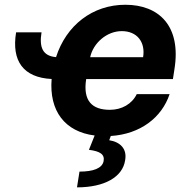

<svg xmlns="http://www.w3.org/2000/svg" viewBox="-20 -573 810 823"><path d="M158 -434.3H49C28.8 -311.8 79.9 -240.4 201.3 -234.4C190.3 -97.7 257.8 -8.2 385.7 7.8L361.2 69.2C409.4 75.3 429.7 88.8 424 118.3C417.6 148.4 380 162.6 320.7 162.6L310 230.1C429.3 230.1 505.7 185 516.3 114.3C525.6 65 495.4 35.5 448.2 28.1L454.9 9.9C581.7 1.8 673.3 -68.9 707 -169.4H566.1C545.5 -126.8 501.4 -102.3 451 -102.3C373.9 -102.3 334.9 -141.3 349.4 -234H721.2L727.6 -275.6C757.8 -460.9 661.9 -552.6 517.4 -552.6C376.1 -552.6 263.8 -464.1 220.2 -328.1C162.3 -333.1 147.7 -370.7 158 -434.3ZM366.5 -327.8C379.3 -387.8 437.1 -439.6 502.1 -439.6C567.5 -439.6 604 -392.8 593.4 -327.8Z"/></svg>

Font: Margiela Sans
Style: Bold Italic
Weight: 700
Italic angle: -9.39999°
Designer: Stefan Endress, Andreas Faust
Version: Version 1.100;FEAKit 1.0